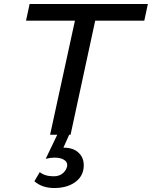

<svg xmlns="http://www.w3.org/2000/svg" viewBox="-20 -678 764 966"><path d="M335 0H328L299 65H301Q352 65 379.5 94.5Q407 124 400 172Q393 216 353 242Q313 268 253 268Q192 268 153 234L180 188Q206 209 250 209Q279 209 297 193Q315 177 318 156Q320 137 302 126Q284 115 254 115Q234 115 210 121L268 0H232L357 -574H111L129 -658H724L706 -574H459Z"/></svg>

Font: EauTestInfant Semibold
Style: Italic
Weight: 600
Italic angle: -12°
Designer: Christian Thalmann (Catharsis Fonts)
Version: Version 0.001;PS 000.001;hotconv 1.0.88;makeotf.lib2.5.64775